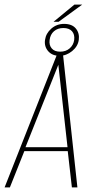

<svg xmlns="http://www.w3.org/2000/svg" viewBox="-38 -816 410 836"><path d="M-18 0 215 -591H235L299 0H275L257 -158H68L5 0ZM73 -175H256L216 -534ZM221 -573Q189 -573 171.5 -593.5Q154 -614 158 -642Q162 -671 185.5 -691.5Q209 -712 241 -712Q276 -712 292.5 -691.5Q309 -671 305 -642Q301 -614 276 -593.5Q251 -573 221 -573ZM224 -591Q249 -591 265.5 -605.5Q282 -620 285 -642Q288 -666 275.5 -680Q263 -694 238 -694Q213 -694 197 -680Q181 -666 178 -642Q175 -620 187 -605.5Q199 -591 224 -591ZM195 -721 286 -796H320L217 -721Z"/></svg>

Font: Alumni Sans SC Thin
Style: Italic
Weight: 100
Italic angle: -8°
Designer: Robert E. Leuschke
Foundry: Robert E. Leuschke
Version: Version 1.016